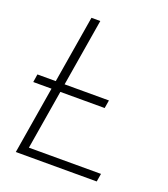

<svg xmlns="http://www.w3.org/2000/svg" viewBox="-134 -823 804 919"><g transform="rotate(20 268.0 -364.0)"><path d="M53.2 0 173.8 -727.5H218.8L105 -41H472.2L465.3 0ZM17.1 -343.3 23.4 -384.3H387.7L380.9 -343.3Z"/></g></svg>

Font: Inter Display ExtraLight
Style: Italic
Weight: 200
Italic angle: -9.39999°
Designer: Rasmus Andersson
Foundry: rsms
Version: Version 4.000;git-a52131595